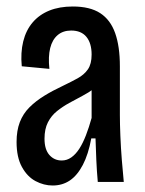

<svg xmlns="http://www.w3.org/2000/svg" viewBox="-20 -560 445 591"><path d="M142 11Q115 11 89.5 -2.5Q64 -16 47.5 -46Q31 -76 31 -123Q31 -158 41 -184Q51 -210 70.5 -229.5Q90 -249 116 -265Q142 -281 174 -296Q199 -308 219 -319Q239 -330 250.5 -346.5Q262 -363 262 -392Q262 -427 246 -446.5Q230 -466 199 -466Q174 -466 157.5 -452Q141 -438 134.5 -412Q128 -386 132 -348L47 -356Q43 -398 51.5 -432.5Q60 -467 80.5 -491Q101 -515 132 -527.5Q163 -540 204 -540Q257 -540 288.5 -519.5Q320 -499 334.5 -458Q349 -417 349 -356V-206Q349 -179 350.5 -142Q352 -105 355 -67.5Q358 -30 361 0H281Q278 -33 276.5 -67Q275 -101 274 -134H261Q252 -85 235 -52.5Q218 -20 195 -4.5Q172 11 142 11ZM170 -66Q186 -66 199.5 -75.5Q213 -85 224 -102Q235 -119 244.5 -143.5Q254 -168 262 -197V-303L292 -316Q285 -299 269 -287Q253 -275 233 -264.5Q213 -254 193 -243Q173 -232 155.5 -218Q138 -204 127.5 -183.5Q117 -163 117 -133Q117 -100 132 -83Q147 -66 170 -66Z"/></svg>

Font: Bricolage Grotesque 24pt Condensed
Style: Regular
Weight: 400
Width: 3
Designer: Mathieu Triay
Foundry: Atelier Triay
Version: Version 1.001;gftools[0.9.33.dev8+g029e19f]